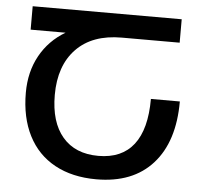

<svg xmlns="http://www.w3.org/2000/svg" viewBox="-52 -769 891 833"><g transform="rotate(5 394.0 -352.0)"><path d="M60 -338Q60 -429 99 -499.5Q138 -570 209 -612H57V-714H706V-612H454Q326 -612 256 -539.5Q186 -467 186 -339Q186 -221 241 -156.5Q296 -92 397 -92Q499 -92 551 -159Q603 -226 603 -358H729Q729 -183 642.5 -86.5Q556 10 397 10Q292 10 216 -31.5Q140 -73 100 -151.5Q60 -230 60 -338Z"/></g></svg>

Font: Noto Sans Georgian Medium
Style: Regular
Weight: 500
Designer: Monotype Design team
Foundry: Monotype Imaging Inc.
Version: Version 1.000